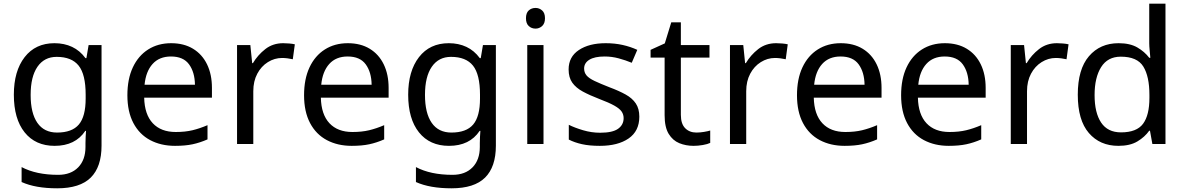

<svg xmlns="http://www.w3.org/2000/svg" viewBox="-20 -780 6418 1040"><path d="M275 -546Q328 -546 370.5 -526Q413 -506 443 -465H448L460 -536H530V9Q530 124 471.5 182Q413 240 290 240Q172 240 97 206V125Q176 167 295 167Q364 167 403.5 126.5Q443 86 443 16V-5Q443 -17 444 -39.5Q445 -62 446 -71H442Q388 10 276 10Q172 10 113.5 -63Q55 -136 55 -267Q55 -395 113.5 -470.5Q172 -546 275 -546ZM287 -472Q220 -472 183 -418.5Q146 -365 146 -266Q146 -167 182.5 -114.5Q219 -62 289 -62Q370 -62 407 -105.5Q444 -149 444 -246V-267Q444 -377 406 -424.5Q368 -472 287 -472Z M907 -546Q976 -546 1025.5 -516Q1075 -486 1101.5 -431.5Q1128 -377 1128 -304V-251H761Q763 -160 807.5 -112.5Q852 -65 932 -65Q983 -65 1022.5 -74.5Q1062 -84 1104 -102V-25Q1063 -7 1023 1.5Q983 10 928 10Q852 10 793.5 -21Q735 -52 702.5 -113.5Q670 -175 670 -264Q670 -352 699.5 -415Q729 -478 782.5 -512Q836 -546 907 -546ZM906 -474Q843 -474 806.5 -433.5Q770 -393 763 -321H1036Q1035 -389 1004 -431.5Q973 -474 906 -474Z M1514 -546Q1529 -546 1546.5 -544.5Q1564 -543 1577 -540L1566 -459Q1553 -462 1537.5 -464Q1522 -466 1508 -466Q1467 -466 1431 -443.5Q1395 -421 1373.5 -380.5Q1352 -340 1352 -286V0H1264V-536H1336L1346 -438H1350Q1376 -482 1417 -514Q1458 -546 1514 -546Z M1864 -546Q1933 -546 1982.5 -516Q2032 -486 2058.5 -431.5Q2085 -377 2085 -304V-251H1718Q1720 -160 1764.5 -112.5Q1809 -65 1889 -65Q1940 -65 1979.5 -74.5Q2019 -84 2061 -102V-25Q2020 -7 1980 1.5Q1940 10 1885 10Q1809 10 1750.5 -21Q1692 -52 1659.5 -113.5Q1627 -175 1627 -264Q1627 -352 1656.5 -415Q1686 -478 1739.5 -512Q1793 -546 1864 -546ZM1863 -474Q1800 -474 1763.5 -433.5Q1727 -393 1720 -321H1993Q1992 -389 1961 -431.5Q1930 -474 1863 -474Z M2411 -546Q2464 -546 2506.5 -526Q2549 -506 2579 -465H2584L2596 -536H2666V9Q2666 124 2607.5 182Q2549 240 2426 240Q2308 240 2233 206V125Q2312 167 2431 167Q2500 167 2539.5 126.5Q2579 86 2579 16V-5Q2579 -17 2580 -39.5Q2581 -62 2582 -71H2578Q2524 10 2412 10Q2308 10 2249.5 -63Q2191 -136 2191 -267Q2191 -395 2249.5 -470.5Q2308 -546 2411 -546ZM2423 -472Q2356 -472 2319 -418.5Q2282 -365 2282 -266Q2282 -167 2318.5 -114.5Q2355 -62 2425 -62Q2506 -62 2543 -105.5Q2580 -149 2580 -246V-267Q2580 -377 2542 -424.5Q2504 -472 2423 -472Z M2881 -737Q2901 -737 2916.5 -723.5Q2932 -710 2932 -681Q2932 -653 2916.5 -639Q2901 -625 2881 -625Q2859 -625 2844 -639Q2829 -653 2829 -681Q2829 -710 2844 -723.5Q2859 -737 2881 -737ZM2924 -536V0H2836V-536Z M3443 -148Q3443 -70 3385 -30Q3327 10 3229 10Q3173 10 3132.5 1Q3092 -8 3061 -24V-104Q3093 -88 3138.5 -74.5Q3184 -61 3231 -61Q3298 -61 3328 -82.5Q3358 -104 3358 -140Q3358 -160 3347 -176Q3336 -192 3307.5 -208Q3279 -224 3226 -244Q3174 -264 3137 -284Q3100 -304 3080 -332Q3060 -360 3060 -404Q3060 -472 3115.5 -509Q3171 -546 3261 -546Q3310 -546 3352.5 -536.5Q3395 -527 3432 -510L3402 -440Q3368 -454 3331 -464Q3294 -474 3255 -474Q3201 -474 3172.5 -456.5Q3144 -439 3144 -409Q3144 -387 3157 -371.5Q3170 -356 3200.5 -341.5Q3231 -327 3282 -307Q3333 -288 3369 -268Q3405 -248 3424 -219.5Q3443 -191 3443 -148Z M3752 -62Q3772 -62 3793 -65.5Q3814 -69 3827 -73V-6Q3813 1 3787 5.5Q3761 10 3737 10Q3695 10 3659.5 -4.5Q3624 -19 3602 -55Q3580 -91 3580 -156V-468H3504V-510L3581 -545L3616 -659H3668V-536H3823V-468H3668V-158Q3668 -109 3691.5 -85.5Q3715 -62 3752 -62Z M4184 -546Q4199 -546 4216.5 -544.5Q4234 -543 4247 -540L4236 -459Q4223 -462 4207.5 -464Q4192 -466 4178 -466Q4137 -466 4101 -443.5Q4065 -421 4043.5 -380.5Q4022 -340 4022 -286V0H3934V-536H4006L4016 -438H4020Q4046 -482 4087 -514Q4128 -546 4184 -546Z M4534 -546Q4603 -546 4652.5 -516Q4702 -486 4728.5 -431.5Q4755 -377 4755 -304V-251H4388Q4390 -160 4434.5 -112.5Q4479 -65 4559 -65Q4610 -65 4649.5 -74.5Q4689 -84 4731 -102V-25Q4690 -7 4650 1.5Q4610 10 4555 10Q4479 10 4420.5 -21Q4362 -52 4329.5 -113.5Q4297 -175 4297 -264Q4297 -352 4326.5 -415Q4356 -478 4409.5 -512Q4463 -546 4534 -546ZM4533 -474Q4470 -474 4433.5 -433.5Q4397 -393 4390 -321H4663Q4662 -389 4631 -431.5Q4600 -474 4533 -474Z M5098 -546Q5167 -546 5216.5 -516Q5266 -486 5292.5 -431.5Q5319 -377 5319 -304V-251H4952Q4954 -160 4998.5 -112.5Q5043 -65 5123 -65Q5174 -65 5213.5 -74.5Q5253 -84 5295 -102V-25Q5254 -7 5214 1.5Q5174 10 5119 10Q5043 10 4984.5 -21Q4926 -52 4893.5 -113.5Q4861 -175 4861 -264Q4861 -352 4890.5 -415Q4920 -478 4973.5 -512Q5027 -546 5098 -546ZM5097 -474Q5034 -474 4997.5 -433.5Q4961 -393 4954 -321H5227Q5226 -389 5195 -431.5Q5164 -474 5097 -474Z M5705 -546Q5720 -546 5737.5 -544.5Q5755 -543 5768 -540L5757 -459Q5744 -462 5728.5 -464Q5713 -466 5699 -466Q5658 -466 5622 -443.5Q5586 -421 5564.5 -380.5Q5543 -340 5543 -286V0H5455V-536H5527L5537 -438H5541Q5567 -482 5608 -514Q5649 -546 5705 -546Z M6038 10Q5938 10 5878 -59.5Q5818 -129 5818 -267Q5818 -405 5878.5 -475.5Q5939 -546 6039 -546Q6101 -546 6140.5 -523Q6180 -500 6205 -467H6211Q6210 -480 6207.5 -505.5Q6205 -531 6205 -546V-760H6293V0H6222L6209 -72H6205Q6181 -38 6141 -14Q6101 10 6038 10ZM6052 -63Q6137 -63 6171.5 -109.5Q6206 -156 6206 -250V-266Q6206 -366 6173 -419.5Q6140 -473 6051 -473Q5980 -473 5944.5 -416.5Q5909 -360 5909 -265Q5909 -169 5944.5 -116Q5980 -63 6052 -63Z"/></svg>

Font: Noto Sans Syloti Nagri
Style: Regular
Weight: 400
Designer: Monotype Design Team
Foundry: Monotype Imaging Inc.
Version: Version 2.003; ttfautohint (v1.8.4.7-5d5b)